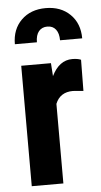

<svg xmlns="http://www.w3.org/2000/svg" viewBox="-55 -805 441 839"><g transform="rotate(-5 166.0 -385.0)"><path d="M311 -395 265.1 -398.9Q208.5 -398.9 188.5 -349.1V0H49.8V-528.3H180.2L184.1 -471.2Q216.8 -538.1 274.4 -538.1Q297.9 -538.1 312.5 -531.7ZM228.5 -624.5Q228.5 -655.3 215.3 -672.1Q202.1 -689 178.2 -689Q154.3 -689 140.6 -672.4Q127 -655.8 127 -624.5H30.3Q30.3 -689.9 71 -730Q111.8 -770 178.2 -770Q244.1 -770 284.9 -730Q325.7 -689.9 325.7 -624.5Z"/></g></svg>

Font: Roboto Condensed
Style: Bold
Weight: 700
Designer: Google
Version: Version 2.134; 2016